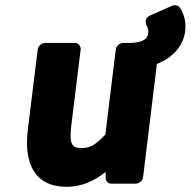

<svg xmlns="http://www.w3.org/2000/svg" viewBox="-20 -681 733 738"><path d="M558 -622C535 -612 539 -593 543 -585C548 -575 551 -565 550 -555C547 -529 528 -519 486 -516H453C442 -516 427 -506 425 -491L385 -164C347 -124 327 -112 295 -112C259 -112 245 -121 254 -198L290 -491C291 -502 283 -516 268 -516H153C142 -516 127 -506 125 -491L87 -183C71 -53 113 37 236 37C293 37 342 15 386 -20V3C386 14 395 25 408 25H502C513 25 528 15 530 0L583 -435C632 -454 684 -495 692 -563C696 -599 686 -629 672 -651C666 -659 653 -664 642 -659Z"/></svg>

Font: Falling Sky
Style: BlkObl
Weight: 900
Designer: Paul D. Hunt
Foundry: Adobe Systems Incorporated
Version: Version 1.02